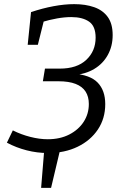

<svg xmlns="http://www.w3.org/2000/svg" viewBox="-20 -727 610 924"><path d="M177.9 177.1 193.2 -9.4 270.2 -10 225.8 177.1ZM13.2 -40.3 41.7 -99.5Q82.3 -79.2 126.2 -68.1Q170 -56.9 210 -56.9Q269 -56.9 313.4 -79.7Q357.9 -102.5 382.7 -140.8Q407.5 -179.1 407.5 -226.7Q407.5 -262 391.8 -286.3Q376.2 -310.6 343.9 -323.2Q311.6 -335.9 261.3 -335.9H186.3L196.4 -396.8H267.7Q350.6 -396.8 395.4 -439.1Q440.2 -481.4 440.2 -545.9Q440.2 -601.2 408.5 -623Q376.9 -644.8 323.3 -644.8Q291 -644.8 254.5 -638.3Q218 -631.8 179.4 -620.2L192.8 -634.2L162.1 -511.3H113.3L129.3 -668.7Q184.9 -687.4 237.8 -697.2Q290.7 -707.1 337.4 -707.1Q391.4 -707.1 433.1 -692.5Q474.8 -678 498.5 -645.4Q522.2 -612.7 522.2 -558.3Q522.2 -504.7 498.8 -462.5Q475.5 -420.3 433.5 -395.2Q391.5 -370 334.1 -365.7L330.8 -373Q414.2 -367 450.3 -329.2Q486.5 -291.4 486.5 -226Q486.5 -156.7 451 -103.7Q415.5 -50.7 353.4 -20.7Q291.4 9.4 210.7 9.4Q158.7 9.4 108.5 -3.5Q58.3 -16.3 13.2 -40.3Z"/></svg>

Font: Bitter Thin
Style: Italic
Weight: 100
Italic angle: -9°
Designer: Sol Matas, and Bitter project Authors
Foundry: Sol Matas
Version: Version 2.002